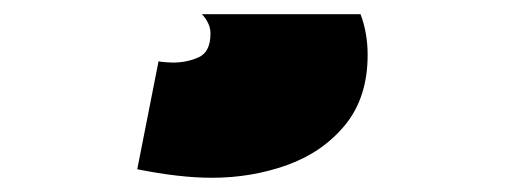

<svg xmlns="http://www.w3.org/2000/svg" viewBox="-20 -30 740 270"><path d="M173 208 203 56Q205 57 213 57.5Q221 58 223 58Q243 58 259.5 50.5Q276 43 276 17Q276 3 264 -10H487Q492 3 494.5 17.5Q497 32 497 47Q497 107 465.5 145.5Q434 184 384 202Q334 220 278 220Q233 220 173 208Z"/></svg>

Font: Georama ExtraExtended Black
Style: Italic
Weight: 900
Width: 8
Italic angle: -9°
Designer: Jean-Baptiste Levee
Foundry: Production Type
Version: Version 1.000